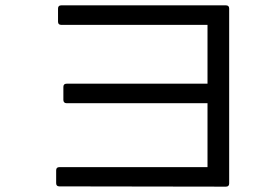

<svg xmlns="http://www.w3.org/2000/svg" viewBox="-20 -721 1040 718"><path d="M190 -36C190 -28 194 -24 202 -24L825 -23C833 -23 837 -27 837 -35V-689C837 -697 833 -701 825 -701H209C201 -701 197 -697 197 -689V-640C197 -632 201 -628 209 -628H756V-408H229C221 -408 217 -404 217 -396V-347C217 -340 221 -335 229 -335H756V-96H202C194 -96 190 -92 190 -84Z"/></svg>

Font: LINE Seed JP_OTF Regular
Style: Regular
Weight: 400
Designer: LY Corporation & Fontrix & Fontworks
Version: Version 1.002